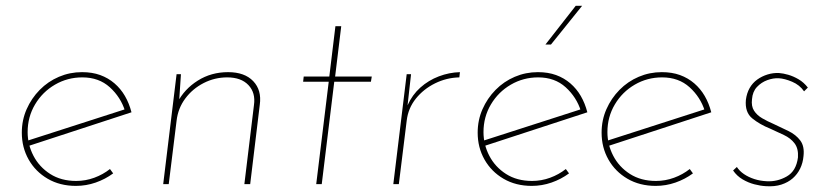

<svg xmlns="http://www.w3.org/2000/svg" viewBox="-20 -633 2849 660"><path d="M242 -11Q274 -11 304 -22Q334 -33 358 -52L369 -37Q342 -17 309 -5.5Q276 6 241 6Q186 6 144 -18.5Q102 -43 78.5 -84.5Q55 -126 55 -177Q55 -220 71.5 -257.5Q88 -295 116.5 -324Q145 -353 182.5 -369Q220 -385 262 -385Q297 -385 324.5 -375Q352 -365 373.5 -346.5Q395 -328 409.5 -303Q424 -278 432 -247L74 -130L70 -148L418 -260L410 -251Q395 -299 357.5 -333Q320 -367 263 -367Q212 -367 169 -342Q126 -317 100.5 -274Q75 -231 75 -179Q75 -136 95 -97.5Q115 -59 152.5 -35Q190 -11 242 -11Z M602 -378 595 -274 590 -281Q614 -327 660 -356Q706 -385 764 -385Q821 -385 850.5 -354Q880 -323 873 -273L840 0H820L853 -272Q859 -314 834 -340.5Q809 -367 761 -367Q718 -367 680 -347.5Q642 -328 617 -294.5Q592 -261 587 -218L560 0H541L587 -378Z M1133 -543H1153L1132 -370H1258L1255 -352H1129L1086 0H1067L1110 -352H1022L1024 -370H1112Z M1393 -378 1381 -271Q1397 -307 1425 -332Q1453 -357 1488.5 -370.5Q1524 -384 1561 -385L1559 -367Q1515 -366 1475.5 -346.5Q1436 -327 1409.5 -294Q1383 -261 1378 -218L1351 0H1332L1378 -378Z M1809 -11Q1841 -11 1871 -22Q1901 -33 1925 -52L1936 -37Q1909 -17 1876 -5.5Q1843 6 1808 6Q1753 6 1711 -18.5Q1669 -43 1645.5 -84.5Q1622 -126 1622 -177Q1622 -220 1638.5 -257.5Q1655 -295 1683.5 -324Q1712 -353 1749.5 -369Q1787 -385 1829 -385Q1864 -385 1891.5 -375Q1919 -365 1940.5 -346.5Q1962 -328 1976.5 -303Q1991 -278 1999 -247L1641 -130L1637 -148L1985 -260L1977 -251Q1962 -299 1924.5 -333Q1887 -367 1830 -367Q1779 -367 1736 -342Q1693 -317 1667.5 -274Q1642 -231 1642 -179Q1642 -136 1662 -97.5Q1682 -59 1719.5 -35Q1757 -11 1809 -11ZM1981 -613 1874 -480H1855L1959 -613Z M2235 -11Q2267 -11 2297 -22Q2327 -33 2351 -52L2362 -37Q2335 -17 2302 -5.5Q2269 6 2234 6Q2179 6 2137 -18.5Q2095 -43 2071.5 -84.5Q2048 -126 2048 -177Q2048 -220 2064.5 -257.5Q2081 -295 2109.5 -324Q2138 -353 2175.5 -369Q2213 -385 2255 -385Q2290 -385 2317.5 -375Q2345 -365 2366.5 -346.5Q2388 -328 2402.5 -303Q2417 -278 2425 -247L2067 -130L2063 -148L2411 -260L2403 -251Q2388 -299 2350.5 -333Q2313 -367 2256 -367Q2205 -367 2162 -342Q2119 -317 2093.5 -274Q2068 -231 2068 -179Q2068 -136 2088 -97.5Q2108 -59 2145.5 -35Q2183 -11 2235 -11Z M2613 7Q2594 6 2573 0.5Q2552 -5 2532.5 -16.5Q2513 -28 2500 -47L2513 -59Q2522 -45 2537.5 -34.5Q2553 -24 2573 -17.5Q2593 -11 2616 -10Q2652 -8 2684.5 -26.5Q2717 -45 2723 -92Q2725 -122 2711.5 -140Q2698 -158 2674.5 -169Q2651 -180 2627 -191Q2592 -205 2566 -226Q2540 -247 2544 -290Q2547 -313 2557 -330.5Q2567 -348 2583 -359.5Q2599 -371 2618.5 -377Q2638 -383 2658 -382Q2672 -381 2689.5 -376Q2707 -371 2725 -360.5Q2743 -350 2757 -332L2744 -319Q2729 -341 2703 -352Q2677 -363 2657 -364Q2638 -365 2617.5 -357.5Q2597 -350 2582 -334Q2567 -318 2565 -292Q2562 -268 2572 -252.5Q2582 -237 2600 -226.5Q2618 -216 2639 -207Q2665 -195 2690.5 -182.5Q2716 -170 2731 -150Q2746 -130 2742 -96Q2740 -73 2730.5 -53.5Q2721 -34 2705 -20Q2689 -6 2666 1.5Q2643 9 2613 7Z"/></svg>

Font: Josefin Sans Thin Thin
Style: Italic
Weight: 250
Italic angle: -7°
Version: Version 2.000